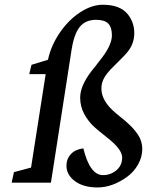

<svg xmlns="http://www.w3.org/2000/svg" viewBox="-20 -781 628 821"><path d="M526.4 -560.1Q514.2 -544.4 469.2 -500.5Q432.6 -465.8 421.4 -439.9Q413.6 -422.4 413.6 -402.3Q413.6 -348.1 475.6 -296.9Q480 -293 492.4 -283Q504.9 -272.9 510.5 -268.3Q516.1 -263.7 526.4 -254.4Q536.6 -245.1 543 -238.5Q549.3 -231.9 556.9 -222.7Q564.5 -213.4 570.3 -204.6Q588.4 -176.3 588.4 -144.5Q588.4 -108.9 569.8 -76.7Q551.3 -44.4 521.5 -23.4Q459.5 20.5 397 20.5Q336.9 20.5 300.5 -6.3Q264.2 -33.2 264.2 -72.3Q264.2 -102.1 283.7 -122.6Q303.2 -143.1 336.4 -146.5Q364.3 -32.2 420.4 -32.2Q453.1 -32.2 477.8 -53Q502.4 -73.7 502.4 -107.4Q502.4 -142.6 439 -191.9Q391.1 -229.5 373 -248Q354 -268.6 341.3 -291.5Q322.8 -324.7 322.8 -363.3Q322.8 -413.6 370.6 -476.1Q377.4 -484.4 390.9 -501.5Q404.3 -518.6 410.6 -527.3Q458.5 -587.4 458.5 -629.9Q458.5 -664.1 442.9 -680.2Q427.2 -696.3 391.1 -696.3Q345.7 -696.3 321 -666Q296.4 -635.7 285.6 -565.4L197.8 0H29.8L39.6 -44.9L112.8 -64.5L175.3 -463.9H105L114.7 -503.9L185.1 -525.4Q198.2 -586.4 235.8 -641.4Q273.4 -696.3 323.7 -729Q373 -760.7 419.4 -760.7Q493.2 -760.7 525.9 -720.7Q554.2 -685.5 554.2 -639.6Q554.2 -595.2 526.4 -560.1Z"/></svg>

Font: Neuton
Style: Italic
Weight: 400
Italic angle: -9°
Designer: Brian M Zick
Version: Version 1.32